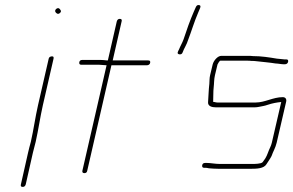

<svg xmlns="http://www.w3.org/2000/svg" viewBox="-20 -678 1150 753"><path d="M101 -122C97 -107 93 -93 90 -79L62 45C60 52 63 55 69 55C75 55 79 52 81 45L109 -79C112 -92 116 -107 120 -122C131 -171 137 -216 148 -265L190 -448C191 -454 190 -457 184 -457C178 -457 172 -454 171 -448L129 -265C118 -217 112 -170 101 -122ZM198 -630C201 -626 207 -620 215 -627C223 -634 217 -639 214 -643C207 -652 191 -639 198 -630Z M398 -422 303 -8C302 -2 305 1 311 1C317 1 321 -2 322 -8L417 -422H556C563 -422 568 -426 569 -432C570 -438 568 -441 561 -441H422L457 -594C459 -601 456 -604 450 -604C444 -604 440 -601 438 -594L403 -441H399C390 -442 382 -443 374 -443H303C296 -443 292 -440 291 -434C290 -428 292 -424 299 -424H370C379 -424 389 -422 398 -422Z M683 -465C689 -464 694 -466 696 -472C702 -489 712 -502 718 -522C730 -553 743 -596 757 -628L765 -647C767 -653 767 -657 761 -658C755 -659 751 -657 748 -650L740 -632C726 -600 711 -558 700 -524C695 -510 687 -497 682 -484C678 -476 672 -467 683 -465Z M1066 -448C1036 -453 1005 -458 972 -458C965 -459 959 -459 952 -459H848C834 -459 818 -441 814 -425L804 -383C801 -371 802 -359 801 -349C798 -324 798 -302 796 -277C795 -262 810 -257 827 -257H978C985 -257 991 -258 996 -259C1009 -262 1016 -262 1030 -267C1048 -273 1064 -276 1083 -278L1046 -118C1045 -112 1042 -106 1040 -101C1032 -85 1029 -70 1020 -56L1010 -42C1004 -35 978 -35 968 -35H842C824 -35 806 -39 791 -39H785C778 -39 774 -36 773 -30C772 -24 774 -20 780 -20H787C790 -20 794 -19 799 -18C810 -17 826 -16 838 -16H964C987 -16 1015 -17 1025 -34C1031 -44 1039 -54 1045 -66C1051 -84 1060 -97 1065 -118L1102 -278C1105 -289 1100 -297 1089 -297C1051 -297 1019 -276 983 -276H832C826 -276 819 -279 815 -279L816 -280C817 -298 816 -319 818 -335C820 -351 819 -366 823 -383L833 -425C833 -426 841 -440 844 -440H947C954 -440 960 -440 967 -439C973 -439 979 -439 985 -438C1010 -435 1037 -433 1061 -429C1070 -429 1083 -426 1091 -426H1098C1104 -426 1109 -430 1110 -436C1111 -442 1109 -445 1103 -445H1096C1089 -445 1074 -448 1066 -448Z"/></svg>

Font: Electronic
Style: ExThnIt
Weight: 100
Version: Version 1.011